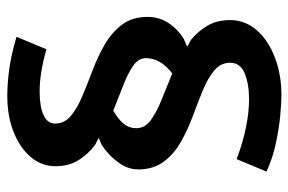

<svg xmlns="http://www.w3.org/2000/svg" viewBox="-156 -604 811 540"><g transform="rotate(-90 250.0 -334.5)"><path d="M252 51Q229.5 51 192.8 47.5Q156 44 114.8 35Q73.5 26 37 9L72 -75Q116.5 -58 160 -49Q203.5 -40 240 -40Q283 -40 313 -52.2Q343 -64.5 343 -93Q343 -120 321.2 -138Q299.5 -156 265.5 -170Q231.5 -184 193 -198.2Q154.5 -212.5 120.5 -231.8Q86.5 -251 64.8 -280Q43 -309 43 -352Q43 -380.5 62.5 -407.5Q82 -434.5 111 -454L132 -463L112 -473Q85 -493.5 68.5 -520.5Q52 -547.5 52 -585Q52 -623 77.5 -653.5Q103 -684 147.8 -702Q192.5 -720 250 -720Q284 -720 325 -714.5Q366 -709 416 -694L381 -610Q343 -620.5 315 -624.8Q287 -629 262 -629Q219.5 -629 195.8 -618Q172 -607 172 -586Q172 -559 193.8 -541Q215.5 -523 249.5 -508.8Q283.5 -494.5 322 -480Q360.5 -465.5 394.5 -445.8Q428.5 -426 450.2 -397.2Q472 -368.5 472 -325Q472 -293.5 455.5 -267.8Q439 -242 411 -224L388 -214L408 -203Q432 -183 447.5 -156.5Q463 -130 463 -94Q463 -50.5 434.2 -18Q405.5 14.5 357.5 32.8Q309.5 51 252 51ZM313 -256Q335.5 -273.5 345.8 -292Q356 -310.5 356 -330Q356 -351 334.5 -366Q313 -381 279 -394Q245 -407 208 -422Q182.5 -406.5 170.8 -392Q159 -377.5 159 -357Q159 -333 181.5 -316.5Q204 -300 239.2 -286Q274.5 -272 313 -256Z"/></g></svg>

Font: Expletus Sans
Style: Bold
Weight: 700
Version: Version 7.500